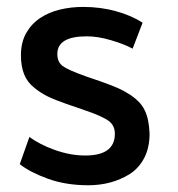

<svg xmlns="http://www.w3.org/2000/svg" viewBox="-20 -533 522 564"><path d="M239.3 11.2Q173.8 11.2 121.1 -7.8Q67.4 -27.3 38.1 -50.8L66.4 -130.9Q96.2 -108.4 141.6 -92.3Q187 -76.2 230.5 -76.2Q317.4 -76.2 317.4 -140.1Q317.4 -164.6 299.3 -177.7Q280.8 -191.9 222.7 -211.4L175.8 -227.5Q159.2 -233.4 146 -238.5Q132.8 -243.7 121.6 -249Q110.4 -254.4 100.6 -260.7Q90.8 -267.1 80.6 -275.4Q60.1 -291.5 50.8 -314.9Q41.5 -338.4 41.5 -370.6Q41.5 -408.7 56.9 -435.8Q72.3 -462.9 97.9 -480Q123.5 -497.1 156.2 -504.9Q189 -512.7 224.1 -512.7Q275.4 -512.7 321 -500Q366.7 -487.3 398.9 -466.3L369.6 -390.1Q344.2 -403.8 305.7 -415Q267.6 -426.3 234.9 -426.3Q148.4 -426.3 148.4 -374.5Q148.4 -351.1 163.6 -339.4Q179.2 -327.6 231.4 -309.1Q232.4 -308.6 238.3 -306.6Q244.1 -304.7 255.4 -300.8L280.8 -292Q294.9 -287.1 306.4 -282.5Q317.9 -277.8 327.1 -273.9Q344.7 -266.1 364.3 -253.4Q377.9 -244.1 388.2 -233.4Q398.4 -222.7 405 -209.2Q411.6 -195.8 415 -179Q418.5 -162.1 419.4 -140.6Q419.4 -99.1 403.6 -68.8Q387.7 -38.6 360.8 -21.5Q307.6 11.2 239.3 11.2Z"/></svg>

Font: Ride Light
Style: Bold
Weight: 600
Version: Version 3.000